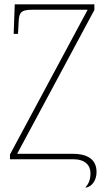

<svg xmlns="http://www.w3.org/2000/svg" viewBox="-20 -734 499 885"><path d="M373 131C400 129 425 101 425 59C425 4 388 -25 315 -25H59L415 -688V-714H48L43 -578H63L66 -635C68 -676 77 -689 127 -689H384L26 -22V0H318C372 0 397 28 397 64C397 96 388 114 373 131Z"/></svg>

Font: Noto Serif SemiCondensed Thin
Style: Regular
Weight: 100
Width: 4
Designer: Monotype Design Team
Foundry: Monotype Imaging Inc.
Version: Version 2.015